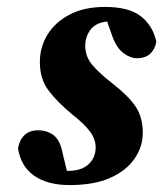

<svg xmlns="http://www.w3.org/2000/svg" viewBox="-20 -519 471 554"><path d="M392 -136Q392 -96 368.5 -61.5Q345 -27 298.5 -6Q252 15 181 15Q117 15 78.5 -12Q40 -39 32 -91Q36 -115 50.5 -129Q65 -143 90 -143Q116 -143 134.5 -129Q153 -115 160 -80L173 -26H177Q215 -26 235.5 -45Q256 -64 256 -94Q256 -117 240 -139Q224 -161 187 -190Q145 -225 120 -258Q95 -291 95 -340Q95 -383 117 -419Q139 -455 181 -477Q223 -499 283 -499Q352 -499 386.5 -472Q421 -445 431 -399Q428 -378 414 -364.5Q400 -351 375 -351Q356 -351 336.5 -365.5Q317 -380 305 -412L289 -457Q255 -453 240.5 -432.5Q226 -412 226 -387Q226 -356 246 -332Q266 -308 306 -277Q352 -241 372 -210.5Q392 -180 392 -136Z"/></svg>

Font: Source Serif Pro
Style: Bold Italic
Weight: 700
Italic angle: -12°
Designer: Frank Grießhammer
Foundry: Adobe Systems Incorporated
Version: Version 3.001;hotconv 1.0.111;makeotfexe 2.5.65597